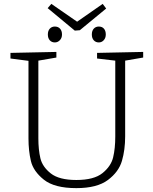

<svg xmlns="http://www.w3.org/2000/svg" viewBox="-20 -963 792 991"><path d="M719 -695V-666L626 -650V-259Q626 -190 609.5 -133Q593 -76 537 -34Q481 8 374 8Q261 8 206.5 -35.5Q152 -79 139.5 -132Q127 -185 127 -249V-649L34 -661V-690L271 -695V-666L178 -650V-249Q178 -190 188.5 -146Q199 -102 242 -68Q285 -34 374 -34Q465 -34 509 -69.5Q553 -105 564 -151Q575 -197 575 -259V-650L481 -661V-690ZM378 -851 510 -943 528 -919 392 -807 366 -805 226 -921 245 -943ZM300 -785Q300 -767 289 -755.5Q278 -744 263 -744Q247 -744 237 -755Q227 -766 227 -785Q227 -804 237 -815Q247 -826 263 -826Q280 -826 290 -815Q300 -804 300 -785ZM526 -785Q526 -767 515.5 -755.5Q505 -744 490 -744Q474 -744 464 -755Q454 -766 454 -785Q454 -804 464 -815Q474 -826 490 -826Q507 -826 516.5 -815Q526 -804 526 -785Z"/></svg>

Font: Bitter Pro Light
Style: Regular
Weight: 300
Designer: Sol Matas, and Bitter project Authors
Foundry: Sol Matas
Version: Version 1.010